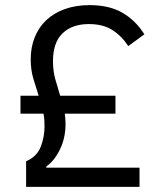

<svg xmlns="http://www.w3.org/2000/svg" viewBox="-20 -730 635 750"><path d="M82 0V-100Q124 -118 139 -156.5Q154 -195 154 -237Q154 -250 153 -262.5Q152 -275 150 -286H60V-356H131Q120 -390 110 -423.5Q100 -457 100 -499Q100 -545 115.5 -584Q131 -623 160.5 -651Q190 -679 233 -694.5Q276 -710 330 -710Q407 -710 458.5 -680Q510 -650 544 -596L481 -550Q455 -590 418.5 -613Q382 -636 327 -636Q262 -636 224.5 -600Q187 -564 187 -491Q187 -453 196 -420.5Q205 -388 215 -356H431V-286H233Q236 -266 236 -246Q236 -190 213.5 -145Q191 -100 161 -80V-75H525V0Z"/></svg>

Font: IBM Plex Sans Thai Looped
Style: Regular
Weight: 400
Designer: Mike Abbink, Paul van der Laan, Pieter van Rosmalen, Ben Mitchell, Mark Frömberg
Foundry: Bold Monday
Version: Version 1.1